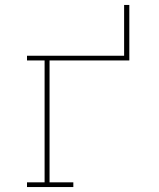

<svg xmlns="http://www.w3.org/2000/svg" viewBox="-20 -755 640 775"><path d="M89 0V-19H160V-511H89V-530H481V-735H502V-511H180V-19H276V0Z"/></svg>

Font: Iosevka Curly Slab ThEx
Style: Regular
Weight: 100
Width: 7
Monospace: yes
Designer: Belleve Invis
Foundry: Belleve Invis
Version: Version 11.1.0; ttfautohint (v1.8.3)